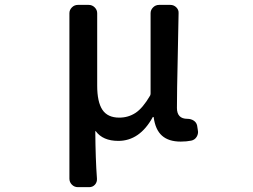

<svg xmlns="http://www.w3.org/2000/svg" viewBox="-20 -568 1040 790"><path d="M300.8 202.1Q286.1 202.1 275.9 191.9Q265.6 181.6 265.6 167V-513.7Q265.6 -527.3 275.9 -537.6Q286.1 -547.9 300.8 -547.9H344.7Q359.4 -547.9 369.6 -537.6Q379.9 -527.3 379.9 -513.7V-215.8Q379.9 -148.4 401.4 -116.2Q422.9 -84 470.7 -84Q507.8 -84 537.6 -103.5Q567.4 -123 597.7 -174.8Q599.6 -178.7 599.6 -183.6V-513.7Q599.6 -527.3 609.9 -537.6Q620.1 -547.9 634.8 -547.9H680.7Q695.3 -547.9 705.6 -537.6Q715.8 -527.3 714.8 -513.7Q714.8 -486.3 711.4 -337.9Q708 -189.5 708 -124Q708 -79.1 751 -79.1Q765.6 -79.1 776.9 -71.8Q788.1 -64.5 791 -51.8L793.9 -33.2Q794.9 -29.3 794.9 -25.4Q794.9 -14.6 789.1 -4.9Q781.2 7.8 766.6 10.7Q748 14.6 723.6 14.6Q673.8 14.6 646.5 -9.8Q619.1 -34.2 612.3 -85.9Q611.3 -86.9 609.9 -86.9Q608.4 -86.9 608.4 -85.9Q554.7 11.7 466.8 11.7Q403.3 11.7 374 -28.3Q374 -29.3 373 -28.8Q372.1 -28.3 372.1 -27.3Q373 86.9 378.9 167Q379.9 181.6 370.6 191.9Q361.3 202.1 346.7 202.1Z"/></svg>

Font: Gen Jyuu Gothic L Monospace Medium
Style: Regular
Weight: 500
Designer: [Source Han Sans]
Ryoko NISHIZUKA  (kana & ideographs); Paul D. Hunt (Latin, Greek & Cyrillic); Wenlong ZHANG  (bopomofo
Version: Version 1.002.20150607